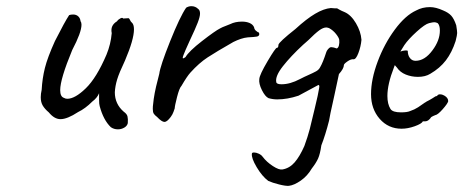

<svg xmlns="http://www.w3.org/2000/svg" viewBox="-20 -414 1501 622"><path d="M303 -70Q301 -76 301 -91Q301 -106 301 -112Q295 -97 279 -85Q256 -62 233 -51Q198 -28 176 -28Q156 -28 138 -50Q125 -61 118.5 -72Q112 -83 112 -99Q112 -110 115 -123Q117 -160 125.5 -194Q134 -228 158 -281Q190 -344 204 -365Q209 -367 217 -367Q227 -367 233.5 -361Q240 -355 241 -345Q244 -341 244 -334Q244 -309 214 -252Q175 -158 175 -122Q175 -101 187 -97Q192 -94 198 -94Q223 -94 258 -128Q293 -162 325 -237Q339 -271 342 -307Q341 -310 341 -316Q341 -334 359 -345Q363 -351 370 -354.5Q377 -358 379 -354L395 -355Q398 -356 401 -349.5Q404 -343 407 -341Q414 -335 414 -319Q414 -286 385 -218Q366 -178 359.5 -156.5Q353 -135 352 -115Q352 -77 381 -52Q391 -45 393 -37Q395 -29 394 -15Q392 -6 382.5 -0.5Q373 5 362 5Q349 5 339 -2Q315 -25 303 -70Z M475 -61Q475 -70 476 -76Q479 -110 491 -155L496 -175Q499 -200 531 -280Q563 -360 583 -389Q591 -394 600 -394Q613 -394 622 -385Q628 -381 628 -370Q628 -360 620.5 -340.5Q613 -321 595 -283Q591 -275 581.5 -253Q572 -231 572 -227Q572 -225 573 -225Q575 -225 577 -226.5Q579 -228 581 -229Q592 -248 634.5 -281Q677 -314 693 -322Q700 -326 711 -330Q722 -334 726 -336Q742 -344 764 -344Q778 -344 788.5 -339.5Q799 -335 803 -326Q804 -319 808.5 -315Q813 -311 815 -310Q818 -310 819 -307.5Q820 -305 820 -304Q820 -297 812 -295.5Q804 -294 783 -293Q772 -292 760 -288Q748 -284 736 -278Q680 -246 652.5 -228Q625 -210 597 -179Q586 -167 568 -136Q561 -129 553.5 -99.5Q546 -70 546 -63Q545 -60 542 -51.5Q539 -43 533 -35Q521 -19 513 -19Q504 -19 489 -35Q481 -41 478 -46Q475 -51 475 -61Z M849 172Q829 157 811.5 127.5Q794 98 796 84Q796 80 803 80Q810 80 818.5 84Q827 88 831 94Q844 111 864 124Q884 137 895 135Q918 131 934.5 112Q951 93 966 59Q977 29 983.5 4Q990 -21 999 -60Q1006 -92 1009 -103Q1013 -122 1014 -129Q1015 -136 1014 -137Q1013 -138 1012 -139L947 -104Q911 -92 878 -92Q864 -92 850 -96Q839 -101 828.5 -122Q818 -143 820 -158Q821 -172 847 -216Q873 -260 877 -259Q882 -259 882 -269Q884 -278 937 -320Q973 -353 1001 -369.5Q1029 -386 1052 -388Q1059 -387 1064.5 -387Q1070 -387 1072 -387Q1074 -386 1080 -382.5Q1086 -379 1096 -375Q1117 -366 1133 -339Q1149 -312 1151 -285Q1149 -263 1141 -242Q1133 -221 1125 -222Q1117 -223 1105.5 -215Q1094 -207 1094 -203Q1094 -192 1078 -174L1063 -104Q1047 -33 1046 -23Q1034 24 1021 57Q1017 85 1010.5 99.5Q1004 114 990 132Q976 156 954.5 171Q933 186 916 188Q906 189 884 183.5Q862 178 849 172ZM892 -141Q920 -141 952 -158Q960 -162 966 -165Q972 -168 977 -170Q995 -178 1004 -183Q1013 -188 1017 -196Q1026 -211 1037 -245Q1038 -249 1042.5 -254.5Q1047 -260 1051 -261H1055Q1060 -261 1071 -257Q1076 -259 1078 -267Q1080 -275 1079 -285Q1078 -292 1068.5 -304Q1059 -316 1046 -323Q1040 -325 1037 -325Q1027 -325 1014 -315.5Q1001 -306 979 -284Q974 -280 970 -276Q966 -272 962 -269Q922 -232 896.5 -199.5Q871 -167 875 -148Q876 -141 892 -141Z M1182 -109Q1182 -157 1203.5 -214.5Q1225 -272 1259 -318Q1293 -364 1328 -380Q1348 -391 1373 -391Q1392 -391 1416 -380Q1433 -373 1442 -363Q1451 -353 1458 -332Q1461 -314 1461 -307Q1461 -301 1456 -281Q1444 -244 1424.5 -218.5Q1405 -193 1374 -175Q1358 -165 1334 -165Q1313 -165 1294.5 -172.5Q1276 -180 1266 -195L1259 -203L1256 -195Q1235 -141 1235 -103Q1235 -77 1245 -61Q1252 -50 1279 -50Q1299 -50 1308 -54Q1323 -59 1334.5 -66.5Q1346 -74 1357 -82L1361 -84H1360Q1372 -90 1380 -95Q1388 -100 1391 -102Q1393 -102 1395 -103Q1397 -104 1399 -107Q1408 -111 1420 -104Q1432 -97 1432 -86Q1430 -78 1414 -60Q1398 -42 1390 -41Q1389 -41 1383 -38Q1377 -35 1375 -33H1376Q1367 -21 1358 -21H1350Q1346 -13 1323.5 -5Q1301 3 1281 3Q1238 3 1210 -29Q1182 -61 1182 -109ZM1381 -251Q1405 -283 1405 -315Q1405 -332 1398 -339Q1392 -342 1387 -342Q1382 -342 1370 -339Q1357 -336 1330 -311.5Q1303 -287 1290 -268L1277 -247Q1285 -250 1292.5 -250.5Q1300 -251 1301 -249Q1301 -235 1308 -226Q1315 -217 1326 -217Q1356 -217 1381 -251Z"/></svg>

Font: Caveat
Style: Regular
Weight: 400
Designer: Pablo Impallari
Foundry: Pablo Impallari
Version: Version 1.500; ttfautohint (v1.6)